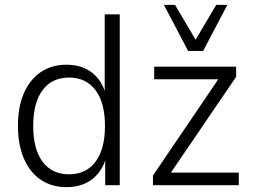

<svg xmlns="http://www.w3.org/2000/svg" viewBox="-20 -764 1045 792"><path d="M255 8Q193 8 148 -22.5Q103 -53 78.5 -110Q54 -167 54 -245Q54 -323 78.5 -379.5Q103 -436 148 -466.5Q193 -497 254 -497Q316 -497 358 -465.5Q400 -434 416 -376H412V-705H474V0H414V-114H418Q401 -55 358.5 -23.5Q316 8 255 8ZM265 -45Q335 -45 374 -97Q413 -149 413 -244Q413 -340 374 -392Q335 -444 265 -444Q194 -444 155.5 -392Q117 -340 117 -244Q117 -149 155.5 -97Q194 -45 265 -45ZM611 0V-40L894 -457L897 -437H616V-489H954V-447L670 -30L668 -52H965V0ZM756 -554 656 -744H702L787 -600L872 -744H918L818 -554Z"/></svg>

Font: Nunito Sans 10pt SemiCondensed Light
Style: Regular
Weight: 300
Width: 4
Designer: Vernon Adams
Foundry: Vernon Adams
Version: Version 3.101;gftools[0.9.27]